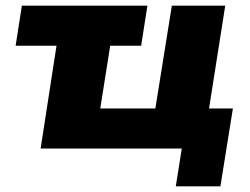

<svg xmlns="http://www.w3.org/2000/svg" viewBox="-20 -523 881 676"><path d="M599 133 620 0H123L179 -362H35L57 -503H499L477 -362H368L333 -141H527L585 -503H773L716 -141H800L756 133Z"/></svg>

Font: Nunito Sans 8pt Black
Style: Italic
Weight: 900
Italic angle: -9°
Version: Version 3.101;gftools[0.9.27]